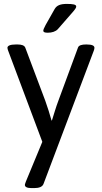

<svg xmlns="http://www.w3.org/2000/svg" viewBox="-20 -752 521 980"><path d="M321 -732C289 -732 270 -725 259 -706C213 -626 201 -605 201 -595C201 -588 208 -585 224 -585C245 -585 264 -591 275 -603C359 -699 369 -708 369 -719C369 -729 353 -732 321 -732ZM422 -525H419C398 -525 382 -521 378 -509L278 -238C266 -207 255 -168 245 -137H243C234 -169 223 -205 211 -238L109 -509C104 -521 89 -525 69 -525H61C31 -525 18 -518 18 -508C18 -504 20 -498 21 -495L196 -28L112 175C107 188 107 190 107 192C107 202 118 208 140 208H155C179 208 196 202 202 187L459 -494C461 -500 462 -504 462 -508C462 -519 450 -525 422 -525Z"/></svg>

Font: Asap
Style: Regular
Weight: 400
Designer: Pablo Cosgaya
Foundry: Pablo Cosgaya
Version: Version 1.007;PS 001.007;hotconv 1.0.70;makeotf.lib2.5.58329